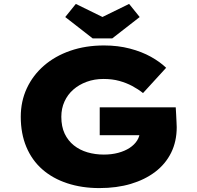

<svg xmlns="http://www.w3.org/2000/svg" viewBox="-20 -950 1005 980"><path d="M487 10Q398 10 323.5 -14.5Q249 -39 196 -85.5Q143 -132 114.5 -200Q86 -268 86 -354Q86 -433 117 -499.5Q148 -566 204.5 -615Q261 -664 339 -691Q417 -718 511 -718Q582 -718 643 -702Q704 -686 750.5 -660Q797 -634 828 -604L710 -475Q685 -495 655 -511Q625 -527 589 -537Q553 -547 508 -547Q462 -547 422.5 -532.5Q383 -518 354 -492.5Q325 -467 309 -431.5Q293 -396 293 -354Q293 -304 310 -268Q327 -232 357 -208Q387 -184 426.5 -172.5Q466 -161 510 -161Q550 -161 583.5 -170Q617 -179 641.5 -195Q666 -211 680 -233Q694 -255 694 -282V-306L721 -260H489V-402H877Q878 -389 879 -367.5Q880 -346 881 -326.5Q882 -307 882 -301Q882 -228 853.5 -170.5Q825 -113 772.5 -73Q720 -33 648 -11.5Q576 10 487 10ZM453 -754 313 -863 367 -930 518 -856H488L639 -930L693 -863L553 -754Z"/></svg>

Font: Lexend Giga ExtraBold
Style: Regular
Weight: 800
Designer: Bonnie Shaver-Troup, Thomas Jockin
Foundry: Lexend
Version: Version 1.007